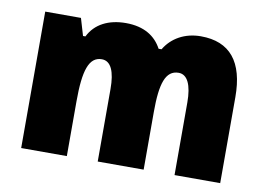

<svg xmlns="http://www.w3.org/2000/svg" viewBox="-62 -611 973 704"><g transform="rotate(10 425.0 -259.0)"><path d="M633 -518C573 -518 525 -490 499 -446H488C465 -489 423 -518 354 -518C290 -518 240 -493 216 -444H207L188 -508H55V0H225V-204C225 -319 242 -372 290 -372C324 -372 340 -335 340 -270V0H511V-215C511 -320 527 -372 576 -372C609 -372 626 -335 626 -270V0H796V-320C796 -451 742 -518 633 -518Z"/></g></svg>

Font: Noto Sans Armenian Condensed Black
Style: Regular
Weight: 900
Width: 3
Designer: Monotype Design Team
Foundry: Monotype Imaging Inc.
Version: Version 2.008